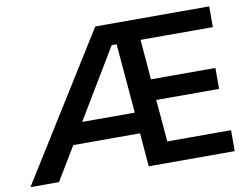

<svg xmlns="http://www.w3.org/2000/svg" viewBox="-97 -813 1190 921"><g transform="rotate(-10 498.5 -352.5)"><path d="M-20 0 420 -705H975V-604H598L621 -625L642 -374L624 -409H953V-307H627L646 -317L667 -74L651 -102H975V0H556L540 -194L568 -163H199L238 -197L119 0ZM482 -603 260 -234 250 -265H548L538 -230L506 -603Z"/></g></svg>

Font: Mulish ExtraLight
Style: Regular
Weight: 200
Designer: Vernon Adams
Foundry: Vernon Adams
Version: Version 3.603